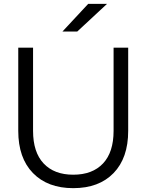

<svg xmlns="http://www.w3.org/2000/svg" viewBox="-20 -963 762 999"><path d="M647 -715V-282Q647 -141 571 -62.5Q495 16 361 16Q228 16 151.5 -62.5Q75 -141 75 -282V-715H152V-282Q152 -171 207 -112.5Q262 -54 361 -54Q461 -54 516 -112.5Q571 -171 571 -282V-715ZM537 -943 382 -799H305L439 -943Z"/></svg>

Font: Wix Madefor Display
Style: Regular
Weight: 400
Designer: Dalton Maag Ltd
Foundry: Dalton Maag Ltd
Version: Version 3.100